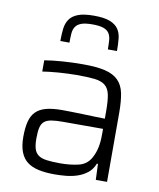

<svg xmlns="http://www.w3.org/2000/svg" viewBox="-85 -816 740 891"><g transform="rotate(10 285.5 -370.5)"><path d="M60 0ZM233 8Q190 8 157.5 1Q125 -6 103.5 -22.5Q82 -39 71 -67.5Q60 -96 60 -139Q60 -181 67.5 -210.5Q75 -240 93 -258Q111 -276 141 -284Q171 -292 216 -292Q229 -292 256.5 -291.5Q284 -291 315 -290Q346 -289 374.5 -288Q403 -287 418 -287V-322Q418 -372 412 -400.5Q406 -429 388 -443Q370 -457 338 -460.5Q306 -464 253 -464Q236 -464 213.5 -463Q191 -462 169 -460.5Q147 -459 127 -456.5Q107 -454 94 -452V-505Q130 -511 177 -514.5Q224 -518 275 -518Q340 -518 379.5 -508.5Q419 -499 441.5 -476.5Q464 -454 471.5 -417Q479 -380 479 -325V0H426L423 -75H418Q407 -47 386 -30.5Q365 -14 339 -5.5Q313 3 285.5 5.5Q258 8 233 8ZM251 -47Q296 -47 335 -56Q374 -65 393 -99Q406 -122 412 -149Q418 -176 418 -212V-239H229Q196 -239 175 -235.5Q154 -232 142 -222Q130 -212 125.5 -193Q121 -174 121 -142Q121 -112 126.5 -93.5Q132 -75 146 -64.5Q160 -54 185.5 -50.5Q211 -47 251 -47ZM152 -606ZM152 -606Q152 -637 155 -663.5Q158 -690 171 -709Q184 -728 211 -738.5Q238 -749 286 -749Q334 -749 361 -738.5Q388 -728 401 -709Q414 -690 416.5 -663.5Q419 -637 419 -606H376Q376 -631 374.5 -650Q373 -669 364.5 -682Q356 -695 337.5 -701.5Q319 -708 286 -708Q253 -708 234.5 -701.5Q216 -695 207 -682Q198 -669 196.5 -650Q195 -631 195 -606Z"/></g></svg>

Font: Azeri Sans Light
Style: Regular
Weight: 300
Designer: Hector Gatti & Omnibus-Type (original fonts) / Cristiano Sobral (main changes and remastering)
Version: Version 1.000; ttfautohint (v1.6)